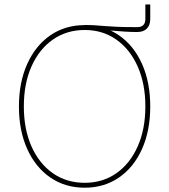

<svg xmlns="http://www.w3.org/2000/svg" viewBox="-20 -852 777 881"><path d="M368.2 -718.8V-737.3Q397.9 -737.3 418.2 -735.8Q438.5 -734.4 460.9 -732.4Q483.4 -730.5 517.8 -729Q552.2 -727.5 609.4 -727.5Q647 -727.5 647 -765.1V-831.5H669.4V-765.1Q669.4 -736.3 653.8 -720.7Q638.2 -705.1 609.4 -705.1Q582 -705.1 552 -707Q522 -709 491 -711.7Q460 -714.4 429 -716.3Q397.9 -718.3 368.2 -718.8ZM368.7 9.3Q278.8 9.3 210.7 -37.6Q142.6 -84.5 104.7 -168.7Q66.9 -252.9 66.9 -363.3Q66.9 -474.6 105 -558.8Q143.1 -643.1 210.9 -689.9Q278.8 -736.8 368.7 -736.8Q458 -736.8 525.9 -689.9Q593.8 -643.1 631.6 -558.8Q669.4 -474.6 669.4 -363.3Q669.4 -252.4 631.6 -168.2Q593.8 -84 525.9 -37.4Q458 9.3 368.7 9.3ZM368.7 -13.2Q451.2 -13.2 513.9 -57.1Q576.7 -101.1 611.8 -180.2Q647 -259.3 647 -363.3Q647 -467.8 611.8 -546.9Q576.7 -626 513.9 -670.2Q451.2 -714.4 368.7 -714.4Q286.1 -714.4 223.1 -670.7Q160.2 -627 124.8 -547.9Q89.4 -468.8 89.4 -363.3Q89.4 -259.8 124.3 -180.7Q159.2 -101.6 222.2 -57.4Q285.2 -13.2 368.7 -13.2Z"/></svg>

Font: Inter 17pt Thin
Style: Regular
Weight: 250
Version: Version 4.001;git-66647c0bb